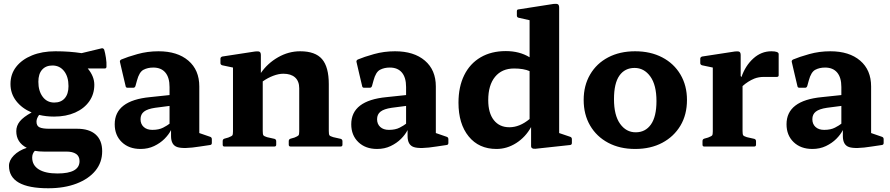

<svg xmlns="http://www.w3.org/2000/svg" viewBox="-20 -783 4756 1026"><path d="M238 223Q28 223 28 103Q28 74 54 47.5Q80 21 123 7Q67 -22 67 -82Q67 -111 86 -134.5Q105 -158 149 -182Q97 -204 66.5 -243.5Q36 -283 36 -334Q36 -387 66.5 -426Q97 -465 151 -487Q205 -509 276 -509Q316 -509 349.5 -506.5Q383 -504 416 -499L524 -525Q533 -526 537 -517Q542 -500 546 -474.5Q550 -449 549 -427Q549 -417 539 -417H449Q484 -375 484 -330Q484 -280 457 -241.5Q430 -203 381.5 -181.5Q333 -160 269 -160Q227 -160 189 -169Q175 -150 175 -133Q175 -110 191.5 -102.5Q208 -95 243 -95H392Q457 -95 491.5 -64Q526 -33 526 25Q526 85 490 129Q454 173 389 198Q324 223 238 223ZM270 -235Q306 -235 326 -258Q346 -281 346 -323Q346 -373 322.5 -403Q299 -433 260 -433Q225 -433 205 -410.5Q185 -388 185 -346Q185 -297 208 -266Q231 -235 270 -235ZM152 59Q152 100 187 122Q222 144 287 144Q405 144 405 78Q405 52 386.5 39.5Q368 27 335 27H214Q188 27 166 23Q152 38 152 59Z M731 13Q669 13 631 -23.5Q593 -60 593 -119Q593 -246 782 -264L886 -275V-318Q886 -369 863.5 -395.5Q841 -422 799 -422Q769 -422 746.5 -410Q724 -398 712 -353L704 -324Q701 -314 692 -314H662Q652 -314 651 -324Q643 -357 635.5 -389.5Q628 -422 621 -452Q619 -460 628 -465Q661 -479 714.5 -494Q768 -509 827 -509Q928 -509 986.5 -459Q1045 -409 1045 -321V-72L1103 -52Q1112 -49 1112 -39V-19Q1112 -9 1102 -8L1048 0Q961 14 927.5 3Q894 -8 894 -56V-88Q882 -64 859 -41Q836 -18 803.5 -2.5Q771 13 731 13ZM794 -89Q829 -89 852 -101Q875 -113 886 -122V-217L809 -207Q768 -201 749.5 -186.5Q731 -172 731 -146Q731 -120 748 -104.5Q765 -89 794 -89Z M1179 0Q1170 0 1170 -10V-29Q1170 -39 1179 -42L1200 -48Q1218 -55 1221.5 -59.5Q1225 -64 1225 -81V-422L1168 -434Q1158 -437 1158 -446V-469Q1158 -478 1168 -481L1344 -508Q1361 -510 1367.5 -506Q1374 -502 1374 -488V-393Q1410 -445 1466 -477Q1522 -509 1584 -509Q1665 -509 1701 -467Q1737 -425 1737 -333V-83Q1737 -65 1740.5 -60Q1744 -55 1761 -50L1801 -41Q1810 -38 1810 -28V-10Q1810 0 1800 0H1533Q1523 0 1523 -10V-29Q1523 -39 1533 -42L1554 -48Q1571 -55 1575 -59.5Q1579 -64 1579 -81V-311Q1579 -349 1557 -369Q1535 -389 1494 -389Q1469 -389 1440 -378Q1411 -367 1384 -348V-83Q1384 -65 1387.5 -60Q1391 -55 1407 -50L1447 -41Q1456 -38 1456 -28V-10Q1456 0 1446 0Z M1995 13Q1933 13 1895 -23.5Q1857 -60 1857 -119Q1857 -246 2046 -264L2150 -275V-318Q2150 -369 2127.5 -395.5Q2105 -422 2063 -422Q2033 -422 2010.5 -410Q1988 -398 1976 -353L1968 -324Q1965 -314 1956 -314H1926Q1916 -314 1915 -324Q1907 -357 1899.5 -389.5Q1892 -422 1885 -452Q1883 -460 1892 -465Q1925 -479 1978.5 -494Q2032 -509 2091 -509Q2192 -509 2250.5 -459Q2309 -409 2309 -321V-72L2367 -52Q2376 -49 2376 -39V-19Q2376 -9 2366 -8L2312 0Q2225 14 2191.5 3Q2158 -8 2158 -56V-88Q2146 -64 2123 -41Q2100 -18 2067.5 -2.5Q2035 13 1995 13ZM2058 -89Q2093 -89 2116 -101Q2139 -113 2150 -122V-217L2073 -207Q2032 -201 2013.5 -186.5Q1995 -172 1995 -146Q1995 -120 2012 -104.5Q2029 -89 2058 -89Z M2683 -510Q2756 -510 2810 -477V-675L2752 -688Q2742 -690 2742 -700V-723Q2742 -733 2752 -733L2938 -762Q2955 -764 2961.5 -760Q2968 -756 2968 -742V-72L3027 -52Q3036 -49 3036 -39V-19Q3036 -9 3026 -8L2841 12Q2818 14 2818 -3V-104Q2788 -50 2738.5 -18.5Q2689 13 2633 13Q2539 13 2484.5 -54Q2430 -121 2430 -234Q2430 -319 2460.5 -381Q2491 -443 2548 -476.5Q2605 -510 2683 -510ZM2702 -103Q2757 -103 2810 -147V-403Q2778 -417 2727 -417Q2662 -417 2625.5 -372.5Q2589 -328 2589 -248Q2589 -179 2619 -141Q2649 -103 2702 -103Z M3374 13Q3292 13 3230 -20Q3168 -53 3133.5 -112Q3099 -171 3099 -249Q3099 -326 3133.5 -385Q3168 -444 3230 -476.5Q3292 -509 3374 -509Q3456 -509 3518.5 -476.5Q3581 -444 3616 -385Q3651 -326 3651 -249Q3651 -170 3616 -111.5Q3581 -53 3519 -20Q3457 13 3374 13ZM3377 -76Q3429 -76 3458.5 -118Q3488 -160 3488 -243Q3488 -329 3455 -374.5Q3422 -420 3371 -420Q3319 -420 3290 -379Q3261 -338 3261 -253Q3261 -167 3293.5 -121.5Q3326 -76 3377 -76Z M3743 0Q3734 0 3734 -10V-29Q3734 -39 3743 -42L3764 -48Q3782 -55 3785.5 -59.5Q3789 -64 3789 -81V-422L3732 -434Q3722 -437 3722 -446V-469Q3722 -478 3732 -481L3908 -508Q3925 -510 3931.5 -506Q3938 -502 3938 -488V-377L3942 -371Q3963 -432 4005.5 -470.5Q4048 -509 4102 -509Q4141 -509 4141 -494V-381Q4141 -372 4131 -372H4062Q4034 -372 4011 -363Q3977 -349 3948 -323V-83Q3948 -65 3951.5 -60Q3955 -55 3971 -50L4011 -41Q4020 -38 4020 -28V-10Q4020 0 4010 0Z M4321 13Q4259 13 4221 -23.5Q4183 -60 4183 -119Q4183 -246 4372 -264L4476 -275V-318Q4476 -369 4453.5 -395.5Q4431 -422 4389 -422Q4359 -422 4336.5 -410Q4314 -398 4302 -353L4294 -324Q4291 -314 4282 -314H4252Q4242 -314 4241 -324Q4233 -357 4225.5 -389.5Q4218 -422 4211 -452Q4209 -460 4218 -465Q4251 -479 4304.5 -494Q4358 -509 4417 -509Q4518 -509 4576.5 -459Q4635 -409 4635 -321V-72L4693 -52Q4702 -49 4702 -39V-19Q4702 -9 4692 -8L4638 0Q4551 14 4517.5 3Q4484 -8 4484 -56V-88Q4472 -64 4449 -41Q4426 -18 4393.5 -2.5Q4361 13 4321 13ZM4384 -89Q4419 -89 4442 -101Q4465 -113 4476 -122V-217L4399 -207Q4358 -201 4339.5 -186.5Q4321 -172 4321 -146Q4321 -120 4338 -104.5Q4355 -89 4384 -89Z"/></svg>

Font: Hahmlet
Style: Bold
Weight: 700
Designer: Minjoo Ham & Mark Frömberg
Foundry: hypertype
Version: Version 1.002; ttfautohint (v1.8.3)